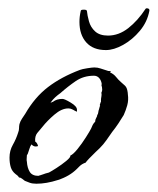

<svg xmlns="http://www.w3.org/2000/svg" viewBox="-20 -419 381 464"><path d="M68 25Q58 25 51.5 22.5Q45 20 40 18Q37 16 33.5 13Q30 10 26 10Q25 8 22 5L18 2Q9 -5 6 -15Q3 -25 3 -38Q3 -55 11 -69Q19 -83 24 -99Q26 -104 26 -109Q26 -114 27 -119Q29 -126 33 -132Q37 -138 41 -144Q64 -184 96 -208.5Q128 -233 173 -250Q178 -252 190.5 -254Q203 -256 208 -256Q216 -256 223 -253.5Q230 -251 237 -249Q239 -248 241.5 -247.5Q244 -247 248 -247L246 -244Q255 -240 260.5 -233Q266 -226 273 -220L282 -212Q286 -208 287.5 -201.5Q289 -195 289 -191Q291 -177 287.5 -164.5Q284 -152 279 -141Q273 -131 266 -120.5Q259 -110 251 -100Q244 -90 237 -80Q230 -70 221 -61Q219 -59 211 -51.5Q203 -44 195.5 -36Q188 -28 187 -26Q178 -23 172 -17L166 -11Q148 7 120 16Q92 25 68 25ZM73 6Q74 5 76 5L85 2Q90 0 94.5 -1Q99 -2 100 -3Q104 -5 116.5 -13Q129 -21 140 -30Q151 -39 150 -43Q157 -46 167.5 -59Q178 -72 187.5 -87Q197 -102 200 -108Q202 -113 204 -117Q206 -121 210 -125Q210 -130 212.5 -134Q215 -138 215 -141Q217 -143 217.5 -147.5Q218 -152 219 -154Q221 -162 222 -164L221 -165Q222 -167 222.5 -169.5Q223 -172 224 -173V-176Q224 -181 225 -185.5Q226 -190 225 -195Q227 -199 227 -202Q227 -205 226.5 -208Q226 -211 225 -214L226 -215Q225 -224 220 -230Q215 -236 207 -236Q182 -236 163 -223Q144 -210 126 -194Q119 -189 113.5 -184Q108 -179 103 -172Q103 -171 102 -170Q104 -172 108 -173Q117 -180 131 -180Q136 -180 151 -171Q166 -162 166 -154V-149Q159 -152 158 -153L154 -155Q150 -157 145 -157Q129 -157 111.5 -142Q94 -127 83 -113Q76 -105 70 -97.5Q64 -90 65 -77Q70 -74 72 -66Q69 -65 66 -65Q61 -65 56 -70Q53 -66 51 -59Q49 -52 47 -47L45 -44Q45 -40 44.5 -36Q44 -32 45 -28Q46 -13 52 -3.5Q58 6 73 6ZM236 -298Q205 -298 188.5 -316.5Q172 -335 172 -366Q172 -379 175 -392Q175 -395 179.5 -395.5Q184 -396 188 -395L190 -393Q191 -382 195 -367.5Q199 -353 210 -343Q221 -333 241 -333Q267 -333 290 -351Q313 -369 332 -398L334 -399Q342 -399 341 -393Q336 -366 318 -344.5Q300 -323 277.5 -310.5Q255 -298 236 -298Z"/></svg>

Font: Qwitcher Grypen
Style: Bold
Weight: 700
Designer: Robert E. Leuschke
Foundry: Robert E. Leuschke
Version: Version 1.100; ttfautohint (v1.8.3)